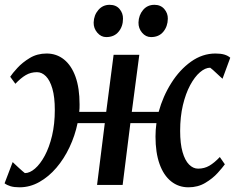

<svg xmlns="http://www.w3.org/2000/svg" viewBox="-28 -788 1002 818"><path d="M55.5 10Q32.5 10 17.2 5.5Q2 1 -8.5 -7L26 -97.5Q29 -94.5 36 -88Q43 -81.5 51.2 -73.8Q59.5 -66 66.8 -59.8Q74 -53.5 78 -50.5Q99 -50.5 121.2 -69.8Q143.5 -89 162.8 -124.8Q182 -160.5 193.8 -210Q205.5 -259.5 205.5 -319.5Q205.5 -374.5 195.2 -410Q185 -445.5 167.8 -463Q150.5 -480.5 129.5 -480.5Q103 -480.5 81.8 -468Q60.5 -455.5 37.5 -431L15.5 -461Q24.5 -475 46 -498.5Q67.5 -522 99 -541Q130.5 -560 170.5 -560Q213 -560 244.8 -534.5Q276.5 -509 293.8 -460.8Q311 -412.5 311 -343.5Q311 -335 310.8 -327Q310.5 -319 309.5 -311.5H424.5L456 -554.5H565.5L533.5 -311.5H648Q666 -377.5 701.8 -434.2Q737.5 -491 786 -525.5Q834.5 -560 890 -560Q912.5 -560 927.8 -555.5Q943 -551 953 -542L920 -452.5Q916.5 -455.5 909.5 -462Q902.5 -468.5 894.2 -476.2Q886 -484 879 -490.2Q872 -496.5 867.5 -499.5Q846.5 -499.5 824 -480.2Q801.5 -461 782.2 -425.2Q763 -389.5 751.2 -340Q739.5 -290.5 739.5 -230.5Q739.5 -176 749.8 -140.2Q760 -104.5 777.5 -87Q795 -69.5 816 -69.5Q842.5 -69.5 864 -82Q885.5 -94.5 908.5 -119L930 -88Q920.5 -74.5 899.2 -51Q878 -27.5 846.5 -8.8Q815 10 775 10Q732.5 10 700.8 -15.5Q669 -41 651.8 -89.2Q634.5 -137.5 634.5 -206.5Q634.5 -220.5 635.5 -234.8Q636.5 -249 638.5 -263.5H527.5L494.5 0H385.5L418.5 -263.5H302.5Q291.5 -210 268.2 -160.8Q245 -111.5 212.2 -73.2Q179.5 -35 139.5 -12.5Q99.5 10 55.5 10ZM424.5 -630Q402.5 -630 386.5 -648.8Q370.5 -667.5 371 -692Q372 -723.5 391 -745.5Q410 -767.5 439 -767.5Q466.5 -767.5 481.5 -749.5Q496.5 -731.5 496 -708Q496 -675.5 477.2 -652.8Q458.5 -630 424.5 -630ZM615.5 -630Q593 -630 577.2 -648.8Q561.5 -667.5 562 -692Q563 -723.5 581.5 -745.5Q600 -767.5 630 -767.5Q656.5 -767.5 672 -749.5Q687.5 -731.5 687 -708Q686.5 -675.5 667.8 -652.8Q649 -630 615.5 -630Z"/></svg>

Font: Merriweather Medium
Style: Italic
Weight: 500
Italic angle: -7.8°
Version: Version 2.101